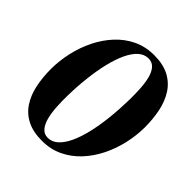

<svg xmlns="http://www.w3.org/2000/svg" viewBox="-205 -894 1046 1046"><g transform="rotate(45 318.0 -371.5)"><path d="M282.5 10Q213.5 10 166.8 -14Q120 -38 92 -81.2Q64 -124.5 52.2 -181.2Q40.5 -238 40.5 -303.5Q41 -367 55.5 -431Q70 -495 98.5 -552.8Q127 -610.5 168.8 -655.8Q210.5 -701 265 -727Q319.5 -753 386 -753Q455 -753 501.8 -728.2Q548.5 -703.5 576.2 -660Q604 -616.5 615.8 -559.5Q627.5 -502.5 627.5 -437.5Q627 -374.5 612.5 -310.8Q598 -247 569.2 -189.2Q540.5 -131.5 498.8 -86.8Q457 -42 402.8 -16Q348.5 10 282.5 10ZM293.5 -24Q325.5 -24 351.5 -47.5Q377.5 -71 397.5 -113.5Q417.5 -156 431.2 -213.8Q445 -271.5 452.5 -340.8Q460 -410 461.5 -486Q462 -528 459.8 -569.2Q457.5 -610.5 449 -644.2Q440.5 -678 423 -698.2Q405.5 -718.5 376 -718.5Q344 -718.5 318 -695Q292 -671.5 272 -628.8Q252 -586 238.2 -529Q224.5 -472 216.8 -404.8Q209 -337.5 207.5 -265Q206.5 -222 209 -179.2Q211.5 -136.5 220.2 -101.5Q229 -66.5 246.8 -45.2Q264.5 -24 293.5 -24Z"/></g></svg>

Font: Merriweather 120pt ExtraBold
Style: Italic
Weight: 800
Italic angle: -7.8°
Version: Version 2.101